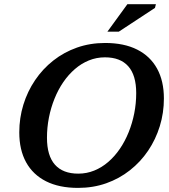

<svg xmlns="http://www.w3.org/2000/svg" viewBox="-20 -904 826 936"><path d="M209 -232.5Q209 -145 247.8 -101.2Q286.5 -57.5 361.5 -57.5Q402.5 -57.5 439.5 -72.5Q476.5 -87.5 508 -114.8Q539.5 -142 564.5 -178.8Q589.5 -215.5 607.2 -259.5Q625 -303.5 634.5 -351.8Q644 -400 644 -450Q644 -537.5 605.2 -581Q566.5 -624.5 491.5 -624.5Q450.5 -624.5 413.5 -609.5Q376.5 -594.5 345 -567.2Q313.5 -540 288.5 -503.5Q263.5 -467 245.8 -423Q228 -379 218.5 -330.8Q209 -282.5 209 -232.5ZM779 -424Q779 -353.5 759 -288.8Q739 -224 702 -169.2Q665 -114.5 613.2 -73.8Q561.5 -33 497.8 -10.5Q434 12 360.5 12Q268.5 12 204.5 -20.2Q140.5 -52.5 107.2 -113Q74 -173.5 74 -258.5Q74 -329 94 -393.8Q114 -458.5 151 -513.2Q188 -568 239.8 -608.8Q291.5 -649.5 355.2 -672Q419 -694.5 492.5 -694.5Q585 -694.5 648.8 -662.2Q712.5 -630 745.8 -569.5Q779 -509 779 -424ZM503.5 -749.5 601 -883.5H740L735.5 -865.5L559 -749.5Z"/></svg>

Font: Newsreader SemiBold
Style: Italic
Weight: 600
Italic angle: -17°
Designer: Hugues Gentile
Foundry: Production Type
Version: Version 1.003